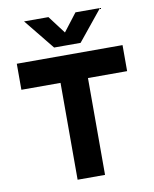

<svg xmlns="http://www.w3.org/2000/svg" viewBox="-93 -931 802 1001"><g transform="rotate(-10 308.0 -430.5)"><path d="M375 -700 506 -861.3H376.2L304.1 -767.5L233.2 -861.3H104.1L234.9 -700ZM588.3 -650.5H28.5V-512.7H235.8V0H381V-512.7H588.3Z"/></g></svg>

Font: Overused Grotesk Light
Style: Regular
Weight: 300
Designer: RandomMaerks
Version: Version 0.005